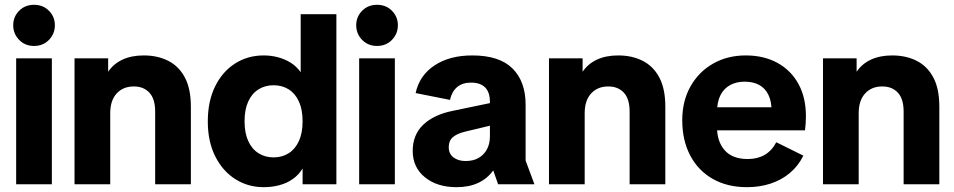

<svg xmlns="http://www.w3.org/2000/svg" viewBox="-20 -764 3956 796"><path d="M47 0V-522.2H195V0ZM121.1 -573.5Q83.8 -573.5 59.3 -598.7Q34.8 -624 34.8 -659.3Q34.8 -694.6 59.3 -719.3Q83.8 -744.1 121.1 -744.1Q158.5 -744.1 183 -719.3Q207.5 -694.6 207.5 -659.3Q207.5 -624 183 -598.7Q158.5 -573.5 121.1 -573.5Z M623.3 0V-301.1Q623.3 -354 599.4 -379.8Q575.5 -405.6 534.8 -405.6Q490.3 -405.6 463.7 -376.5Q437 -347.5 437 -294.7V0H289V-522.2H428.4V-466.5Q450.6 -499.5 487.8 -516.8Q525.1 -534.2 576.1 -534.2Q633.3 -534.2 677.3 -511.9Q721.4 -489.7 746.4 -442.9Q771.3 -396.1 771.3 -321.5V0Z M1073.3 12Q1008.1 12 955.5 -21.4Q902.9 -54.8 872.2 -116.1Q841.5 -177.4 841.5 -260.5Q841.5 -343.6 871.5 -405.1Q901.5 -466.7 954.1 -500.4Q1006.7 -534.2 1073.3 -534.2Q1104 -534.2 1132.5 -526.6Q1161.1 -519 1185.3 -503.9Q1209.5 -488.8 1226.6 -464.6V-705H1374.6V0H1234.5V-65.4Q1218.4 -38.8 1193.5 -21.5Q1168.5 -4.1 1137.8 3.9Q1107 12 1073.3 12ZM1113.9 -111.5Q1149.8 -111.5 1176.9 -128.8Q1204.1 -146.1 1219.3 -179.4Q1234.5 -212.6 1234.5 -261.2Q1234.5 -309.8 1219.3 -343.1Q1204.1 -376.3 1176.9 -393.5Q1149.8 -410.6 1113.9 -410.6Q1079 -410.6 1051.7 -393.5Q1024.3 -376.3 1009.1 -343.1Q993.9 -309.8 993.9 -261.2Q993.9 -212.6 1009.1 -179.4Q1024.3 -146.1 1051.7 -128.8Q1079 -111.5 1113.9 -111.5Z M1469 0V-522.2H1617V0ZM1543.1 -573.5Q1505.8 -573.5 1481.3 -598.7Q1456.8 -624 1456.8 -659.3Q1456.8 -694.6 1481.3 -719.3Q1505.8 -744.1 1543.1 -744.1Q1580.5 -744.1 1605 -719.3Q1629.5 -694.6 1629.5 -659.3Q1629.5 -624 1605 -598.7Q1580.5 -573.5 1543.1 -573.5Z M1873.3 12Q1791.9 12 1741.5 -29.2Q1691 -70.3 1691 -138.1Q1691 -205.2 1734.6 -246.8Q1778.1 -288.4 1856.1 -304.3L2060.1 -346.7V-254.6L1907.8 -218.1Q1875.1 -210.1 1857.7 -195.5Q1840.4 -180.9 1840.4 -153.9Q1840.4 -126.1 1860.4 -111.2Q1880.4 -96.4 1910 -96.4Q1942.2 -96.4 1964.5 -109.4Q1986.8 -122.3 1998.9 -145.3Q2011.1 -168.3 2011.1 -197.7V-341.1Q2011.1 -381.5 1991.3 -401.5Q1971.4 -421.5 1932.8 -421.5Q1897 -421.5 1875.1 -402.9Q1853.2 -384.3 1845.5 -349.9L1703.1 -378.2Q1719.3 -451.9 1781.7 -493Q1844.1 -534.2 1937.8 -534.2Q2050.6 -534.2 2104.9 -480Q2159.1 -425.9 2159.1 -329.8V-98.3L2195.7 0H2045.1L2024.8 -57.6Q2001.3 -24.1 1963 -6Q1924.7 12 1873.3 12Z M2590.3 0V-301.1Q2590.3 -354 2566.4 -379.8Q2542.5 -405.6 2501.8 -405.6Q2457.3 -405.6 2430.7 -376.5Q2404 -347.5 2404 -294.7V0H2256V-522.2H2395.4V-466.5Q2417.6 -499.5 2454.8 -516.8Q2492.1 -534.2 2543.1 -534.2Q2600.3 -534.2 2644.3 -511.9Q2688.4 -489.7 2713.4 -442.9Q2738.3 -396.1 2738.3 -321.5V0Z M3076.9 12Q2995.2 12 2934.8 -22.4Q2874.3 -56.9 2841.4 -119.6Q2808.5 -182.2 2808.5 -265.8Q2808.5 -344.8 2842.5 -405.4Q2876.4 -466 2936 -500.1Q2995.6 -534.2 3071.7 -534.2Q3146.8 -534.2 3203 -503.4Q3259.2 -472.7 3290.2 -416.1Q3321.2 -359.6 3321.2 -282.1Q3321.2 -267.8 3320.1 -251.2Q3319 -234.6 3317.3 -223.7H2878.2V-319.2H3223.3L3178.7 -303.4Q3179 -343.1 3165.9 -370.4Q3152.8 -397.8 3127.9 -411.6Q3103 -425.4 3066.8 -425.4Q3033.2 -425.4 3007.2 -411.4Q2981.1 -397.3 2966.8 -369.2Q2952.6 -341.1 2952.6 -299V-236.9Q2952.6 -177.2 2984.5 -141Q3016.4 -104.7 3080.1 -104.7Q3120.9 -104.7 3150.5 -122.1Q3180.2 -139.5 3198.3 -174.3L3310.5 -118.8Q3290.1 -76.7 3255.1 -47.2Q3220.1 -17.7 3174.9 -2.9Q3129.6 12 3076.9 12Z M3726.3 0V-301.1Q3726.3 -354 3702.4 -379.8Q3678.5 -405.6 3637.8 -405.6Q3593.3 -405.6 3566.7 -376.5Q3540 -347.5 3540 -294.7V0H3392V-522.2H3531.4V-466.5Q3553.6 -499.5 3590.8 -516.8Q3628.1 -534.2 3679.1 -534.2Q3736.3 -534.2 3780.3 -511.9Q3824.4 -489.7 3849.4 -442.9Q3874.3 -396.1 3874.3 -321.5V0Z"/></svg>

Font: TikTok Sans Light
Style: Regular
Weight: 300
Version: Version 4.000